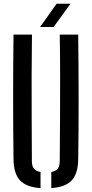

<svg xmlns="http://www.w3.org/2000/svg" viewBox="-20 -982 482 1009"><path d="M51 -144.5Q49 -309 49 -472.2Q49 -635.5 51 -800H148Q146.5 -690.5 146.2 -579.2Q146 -468 146.5 -356.5Q147 -245 147.5 -135.5Q147.5 -109.5 158 -96Q168.5 -82.5 193 -78V6.5Q118 1.5 85 -34.2Q52 -70 51 -144.5ZM249.5 6.5V-78Q274 -82.5 284 -96.2Q294 -110 294 -135.5Q295 -245 295.5 -356.5Q296 -468 296 -579.2Q296 -690.5 294 -800H391Q393 -635.5 393.2 -472.2Q393.5 -309 391 -144.5Q390 -70 357 -34.2Q324 1.5 249.5 6.5ZM190.5 -840 277.5 -962.5H350.5L261.5 -840Z"/></svg>

Font: Big Shoulders Stencil Text Thin SemiBold
Style: Regular
Weight: 600
Version: Version 2.001